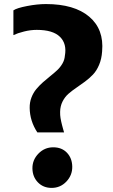

<svg xmlns="http://www.w3.org/2000/svg" viewBox="-20 -920 558 951"><path d="M165 -264.2Q127.9 -320.3 127 -385.3Q126.5 -412.6 135.7 -436.8Q145 -460.9 159.7 -478.5Q174.3 -496.1 192.4 -512.2Q210.4 -528.3 229 -543Q247.6 -557.6 263.2 -572.3Q278.8 -586.9 289.3 -605.2Q299.8 -623.5 301.3 -643.6Q312 -703.1 277.1 -737.5Q242.2 -772 162.1 -772Q130.9 -772 98.9 -763.9Q66.9 -755.9 46.4 -746.1V-868.7Q63.5 -880.4 114 -890.1Q164.6 -899.9 207.5 -899.9Q348.1 -899.9 421.9 -837.4Q495.6 -774.9 485.8 -665.5Q483.4 -628.4 470.9 -598.9Q458.5 -569.3 440.2 -550.3Q421.9 -531.2 400.4 -515.4Q378.9 -499.5 357.7 -485.1Q336.4 -470.7 318.8 -455.3Q301.3 -439.9 289.8 -417.2Q278.3 -394.5 277.8 -366.2Q277.3 -358.9 278.1 -350.3Q278.8 -341.8 279.8 -335.2Q280.8 -328.6 283.2 -317.6Q285.6 -306.6 287.1 -301.3Q288.6 -295.9 292.2 -282.2Q295.9 -268.6 297.4 -264.2ZM235.8 10.7Q194.3 10.7 167.7 -16.8Q141.1 -44.4 140.6 -85.9Q140.1 -127.9 170.4 -159.2Q200.7 -190.4 243.7 -190.4Q286.1 -190.4 311.8 -163.3Q337.4 -136.2 337.9 -94.2Q338.4 -51.8 308.6 -20.5Q278.8 10.7 235.8 10.7Z"/></svg>

Font: HaufeMerriweatherSans
Style: Bold
Weight: 700
Designer: Eben Sorkin
Foundry: Eben Sorkin
Version: Version 1.56